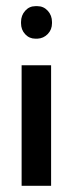

<svg xmlns="http://www.w3.org/2000/svg" viewBox="-20 -600 235 620"><path d="M94.2 -475.1Q74.7 -475.1 61.3 -489.5Q47.9 -503.9 47.9 -524.9V-528.8Q47.9 -550.3 61.3 -565.2Q74.7 -580.1 94.2 -580.1H101.1Q120.6 -580.1 134.3 -565.2Q147.9 -550.3 147.9 -528.8V-524.9Q147.9 -504.4 134.3 -490.2Q120.6 -476.1 101.1 -475.1ZM49.8 0V-389.2H145V0Z"/></svg>

Font: Neutral Grotesk
Style: Regular
Weight: 400
Designer: Nawras Khrais
Foundry: Nawras Khrais
Version: Version 1.000;PS 001.000;hotconv 1.0.88;makeotf.lib2.5.64775